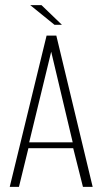

<svg xmlns="http://www.w3.org/2000/svg" viewBox="-20 -730 401 750"><path d="M18 0 162 -591H200L342 0H304L266 -151H91L54 0ZM94 -174H264L180 -528ZM193 -633 98 -710H142L222 -633Z"/></svg>

Font: Alumni Sans Thin ExtraLight
Style: Regular
Weight: 250
Version: Version 1.018